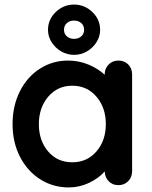

<svg xmlns="http://www.w3.org/2000/svg" viewBox="-20 -810 663 840"><path d="M558 -484V-61Q558 -35 541 -17.5Q524 0 498 0Q472 0 455.5 -17Q439 -34 438 -60Q413 -31 370.5 -10.5Q328 10 281 10Q212 10 156 -25.5Q100 -61 67.5 -124Q35 -187 35 -267Q35 -347 67 -410.5Q99 -474 154.5 -509.5Q210 -545 277 -545Q325 -545 367 -527.5Q409 -510 438 -483V-484Q438 -510 455 -527.5Q472 -545 498 -545Q524 -545 541 -528Q558 -511 558 -484ZM443 -267Q443 -339 402 -387Q361 -435 296 -435Q232 -435 191 -387Q150 -339 150 -267Q150 -195 190.5 -147.5Q231 -100 296 -100Q361 -100 402 -147.5Q443 -195 443 -267ZM190 -679Q190 -725 224 -757.5Q258 -790 304 -790Q350 -790 384 -757.5Q418 -725 418 -679Q418 -650 402 -625Q386 -600 360 -585Q334 -570 304 -570Q274 -570 248 -585Q222 -600 206 -625Q190 -650 190 -679ZM348 -679Q348 -699 335 -709.5Q322 -720 304 -720Q285 -720 272.5 -709Q260 -698 260 -679Q260 -662 272.5 -651Q285 -640 304 -640Q323 -640 335.5 -651Q348 -662 348 -679Z"/></svg>

Font: Quicksand
Style: Bold
Weight: 700
Version: Version 3.000